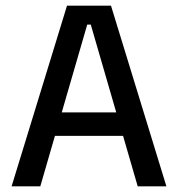

<svg xmlns="http://www.w3.org/2000/svg" viewBox="-20 -659 630 679"><path d="M122.5 0H21L217 -639H372.5L568.5 0H467L301 -572H288.5ZM439.5 -178.5H149V-261.5H439.5Z"/></svg>

Font: Anek Devanagari Medium
Style: Regular
Weight: 500
Designer: Kailash Malviya (Devanagari) & Yesha Goshar (Latin)
Foundry: Ek Type
Version: Version 1.003